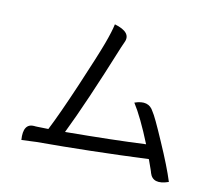

<svg xmlns="http://www.w3.org/2000/svg" viewBox="-108 -907 1216 1058"><g transform="rotate(15 500.0 -377.5)"><path d="M422 -766Q522 -746 499 -685L488 -653Q382 -308 310 -122Q583 -148 759 -172Q690 -308 637 -377Q712 -411 746 -356Q765 -334 833 -208Q902 -82 934 -4Q850 34 826 -27Q828 -26 795 -97Q467 -54 172 -28L89 -17Q74 -110 139 -110Q131 -108 217 -114Q255 -207 316 -392Q377 -578 397 -651Q417 -724 422 -766Z"/></g></svg>

Font: Swei Toothpaste CJK TC
Style: Regular
Weight: 400
Version: Version 1.0